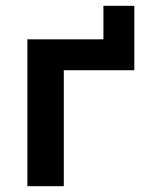

<svg xmlns="http://www.w3.org/2000/svg" viewBox="-20 -639 498 659"><path d="M74 0V-504H335V-619H441V-398H199V0Z"/></svg>

Font: Nunitoga
Style: Bold
Weight: 700
Designer: Vernon Adams
Foundry: Vernon Adams
Version: Version 1.0